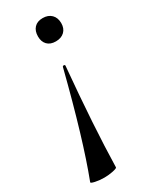

<svg xmlns="http://www.w3.org/2000/svg" viewBox="-190 -407 581 729"><g transform="rotate(-30 100.5 -42.0)"><path d="M122 -162Q99 91 95 267Q95 271 76 275Q57 279 38 279Q17 279 -1.5 275Q-20 271 -18 267Q41 113 111 -163Q112 -168 117.5 -167.5Q123 -167 122 -162ZM189 -311Q189 -288 175 -274.5Q161 -261 137 -261Q113 -261 100 -274.5Q87 -288 87 -311Q87 -335 100 -349Q113 -363 137 -363Q161 -363 175 -349Q189 -335 189 -311Z"/></g></svg>

Font: Cormorant Infant SemiBold
Style: Italic
Weight: 600
Italic angle: -10°
Designer: Christian Thalmann (Catharsis Fonts)
Foundry: Catharsis Fonts
Version: Version 4.000